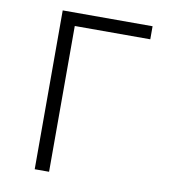

<svg xmlns="http://www.w3.org/2000/svg" viewBox="-82 -800 764 869"><g transform="rotate(10 300.0 -365.0)"><path d="M136 0H202V-670H549V-730H136Z"/></g></svg>

Font: JetBrains Mono ExtraLight
Style: Regular
Weight: 240
Monospace: yes
Designer: Philipp Nurullin, Konstantin Bulenkov
Foundry: JetBrains
Version: Version 2.305